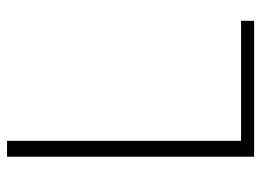

<svg xmlns="http://www.w3.org/2000/svg" viewBox="-118 -622 740 544"><g transform="rotate(-90 252.0 -350.0)"><path d="M80 0V-700H125V-37H465V0Z"/></g></svg>

Font: DM Sans 10pt ExtraLight
Style: Regular
Weight: 250
Version: Version 4.004;gftools[0.9.30]